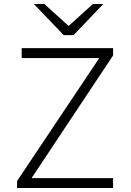

<svg xmlns="http://www.w3.org/2000/svg" viewBox="-20 -941 654 961"><path d="M65.5 0V-35L477 -650.5H88.5V-700H546V-663.5L138 -49.5H546V0ZM299 -765 149.5 -921H202L323.5 -811L445 -921H497L348 -765Z"/></svg>

Font: Overpass ExtraLight
Style: Regular
Weight: 250
Designer: Delve Withrington, Dave Bailey, Thomas Jockin
Foundry: Delve Fonts LLC
Version: Version 4.000